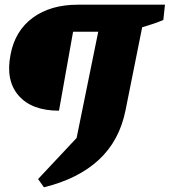

<svg xmlns="http://www.w3.org/2000/svg" viewBox="-20 -677 722 817"><path d="M167 120 142 85 306 -90 398 -542H291L231 -206Q115 -206 59 -270.5Q3 -335 25 -445Q44 -546 119.5 -601.5Q195 -657 311 -657H682L675 -592Q654 -583 631.5 -575.5Q609 -568 585 -561L514 -207Q488 -78 400.5 3Q313 84 167 120Z"/></svg>

Font: Piazzolla ExtraBold
Style: Italic
Weight: 800
Italic angle: -11.3°
Designer: Juan Pablo del Peral
Foundry: Huerta Tipografica
Version: Version 1.330